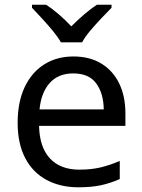

<svg xmlns="http://www.w3.org/2000/svg" viewBox="-20 -786 604 816"><path d="M292 -546Q361 -546 410.5 -516Q460 -486 486.5 -431.5Q513 -377 513 -304V-251H146Q148 -160 192.5 -112.5Q237 -65 317 -65Q368 -65 407.5 -74.5Q447 -84 489 -102V-25Q448 -7 408 1.5Q368 10 313 10Q237 10 178.5 -21Q120 -52 87.5 -113.5Q55 -175 55 -264Q55 -352 84.5 -415Q114 -478 167.5 -512Q221 -546 292 -546ZM291 -474Q228 -474 191.5 -433.5Q155 -393 148 -321H421Q420 -389 389 -431.5Q358 -474 291 -474ZM239 -606Q226 -629 204 -655.5Q182 -682 158 -708Q134 -734 116 -753V-766H176Q202 -749 230 -725Q258 -701 283 -674Q310 -701 338 -725Q366 -749 392 -766H454V-753Q435 -734 410.5 -708Q386 -682 363.5 -655.5Q341 -629 329 -606Z"/></svg>

Font: Noto Sans Wancho
Style: Regular
Weight: 400
Designer: Monotype Design Team
Foundry: Monotype Imaging Inc.
Version: Version 2.001; ttfautohint (v1.8.4.7-5d5b)